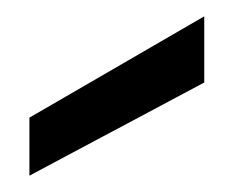

<svg xmlns="http://www.w3.org/2000/svg" viewBox="-20 -804 287 235"><path d="M230 -784 16 -660V-589L230 -703Z"/></svg>

Font: Malmofest
Style: Regular
Weight: 400
Designer: Jonny Pinhorn (Poppins), Kolossal
Version: Version 1.004;Glyphs 3.1.2 (3151)